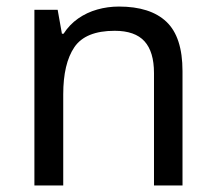

<svg xmlns="http://www.w3.org/2000/svg" viewBox="-20 -566 658 586"><path d="M343 -546Q439 -546 488 -499.5Q537 -453 537 -349V0H450V-343Q450 -408 421 -440Q392 -472 330 -472Q241 -472 207 -422Q173 -372 173 -278V0H85V-536H156L169 -463H174Q192 -491 218.5 -509.5Q245 -528 277 -537Q309 -546 343 -546Z"/></svg>

Font: uguzrati15
Style: Book
Weight: 400
Designer: Jelle Bosma - Monotype Design Team, Universal Thirst
Foundry: Monotype Imaging Inc.
Version: Version 2.106